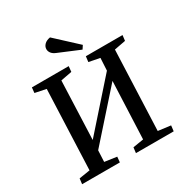

<svg xmlns="http://www.w3.org/2000/svg" viewBox="-209 -1092 1194 1251"><g transform="rotate(-30 388.5 -466.5)"><path d="M555 -484 248 -139 244 -54 335 -41 331 0H47L52 -41L134 -54L158 -653L75 -670L79 -710H356L352 -669L268 -653L251 -215L557 -560L562 -653L480 -669L485 -710H761L756 -669L671 -653L647 -54L741 -42L736 0H452L457 -41L537 -54ZM505 -784 488 -758 328 -825Q306 -834 295.5 -848Q285 -862 285 -878Q285 -897 300 -912.5Q315 -928 344 -933Z"/></g></svg>

Font: Literata 36pt Medium
Style: Italic
Weight: 500
Italic angle: -2°
Designer: Latin by Veronika Burian and Jose Scaglione. Greek by Irene Vlachou. Cyrillic by Vera Evstafieva
Foundry: TypeTogether
Version: Version 3.002